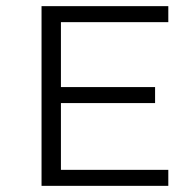

<svg xmlns="http://www.w3.org/2000/svg" viewBox="-20 -604 637 624"><path d="M115 0H527V-52H178V-269H484V-321H178V-532H527V-584H115Z"/></svg>

Font: Saira UNSAM Light SC
Style: Regular
Weight: 300
Designer: Hector Gatti with collaboration of the Omnibus-Type team
Foundry: Omnibus-Type
Version: Version 1.072;PS 001.072;hotconv 1.0.88;makeotf.lib2.5.64775